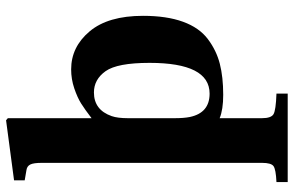

<svg xmlns="http://www.w3.org/2000/svg" viewBox="-192 -570 992 649"><g transform="rotate(-90 304.5 -246.0)"><path d="M13 192Q56 190 67 182Q78 174 78 143V-601Q78 -629 72.5 -640Q67 -651 54 -653L19 -659V-695L222 -722L229 -716V-433Q259 -456 279 -468.5Q299 -481 330 -491.5Q361 -502 394 -502Q470 -502 522.5 -439.5Q575 -377 575 -259Q575 -179 555 -124Q535 -69 496.5 -40Q458 -11 413 0.5Q368 12 308 12Q258 12 229 0V143Q229 174 242.5 182Q256 190 312 192V230H13ZM229 -152Q229 -121 233 -101Q247 -34 312 -34Q416 -34 416 -237Q416 -346 388 -385.5Q360 -425 316 -425Q257 -425 236 -365Q229 -345 229 -310Z"/></g></svg>

Font: Heuristica
Style: Bold
Weight: 700
Version: Version 1.0.2